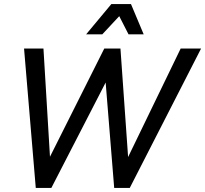

<svg xmlns="http://www.w3.org/2000/svg" viewBox="-20 -930 1015 950"><path d="M99 -690H195L230 -109L207 -114L496 -690H576L617 -108L594 -112L874 -690H975L622 0H545L499 -568L524 -563L234 0H157ZM406 -760 531 -910H628L691 -760H616L570 -850L486 -760Z"/></svg>

Font: Radio Canada
Style: Italic
Weight: 400
Italic angle: -12°
Designer: Charles Daoud, Etienne Aubert Bonn, Alexandre Saumier Demers, Jacques Le Bailly
Foundry: Radio-Canada
Version: Version 2.104;gftools[0.9.28.dev5+ged2979d]